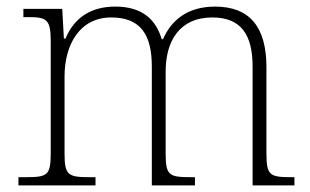

<svg xmlns="http://www.w3.org/2000/svg" viewBox="-20 -563 942 583"><path d="M36 0H270V-25H254C187 -25 176 -30 176 -97V-331C176 -426 221 -510 318 -510C408 -510 441 -456 441 -361V0H572V-25H560C493 -25 483 -30 483 -98V-346C483 -437 524 -510 625 -510C713 -510 747 -456 747 -361V0H874V-25H866C799 -25 789 -30 789 -98V-359C789 -480 739 -543 633 -543C550 -543 500 -502 475 -444H471C454 -501 415 -543 330 -543C262 -543 207 -514 179 -446H174L169 -536H51V-511H65C121 -511 134 -505 134 -439V-98C134 -30 124 -25 57 -25H36Z"/></svg>

Font: Noto Serif Myanmar ExtraLight
Style: Regular
Weight: 200
Designer: Ben Mitchell and the Monotype Design Team
Foundry: Monotype Imaging Inc.
Version: Version 2.106